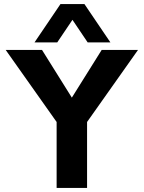

<svg xmlns="http://www.w3.org/2000/svg" viewBox="-20 -926 708 946"><path d="M259 0V-325L8 -680H187L334 -445L481 -680H660L409 -325V0ZM150 -717 278 -906H396L524 -717H412L317 -858H357L262 -717Z"/></svg>

Font: Teachers
Style: Regular
Weight: 400
Designer: Alfredo Marco Pradil, Chank Diesel
Version: Version 1.001